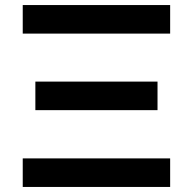

<svg xmlns="http://www.w3.org/2000/svg" viewBox="-20 -740 764 760"><path d="M70 -607H653.5V-720H70ZM70 0H653.5V-113H70ZM120 -304H603.5V-417H120Z"/></svg>

Font: Manrope
Style: Bold
Weight: 700
Designer: Mikhail Sharanda
Foundry: Mikhail Sharanda
Version: Version 4.505;FEAKit 1.0